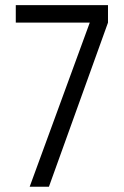

<svg xmlns="http://www.w3.org/2000/svg" viewBox="-20 -710 471 730"><path d="M390.6 -690.4V-624L166 0H92.8L321.3 -624H40V-690.4Z"/></svg>

Font: Dinish
Style: Regular
Weight: 400
Designer: Bert Driehuis
Foundry: Playbeing
Version: Version 3.006; git-39231f3c-release